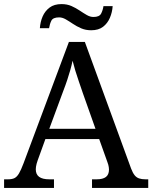

<svg xmlns="http://www.w3.org/2000/svg" viewBox="-20 -919 745 939"><path d="M0 0V-42H19Q39 -42 51 -48Q63 -54 73 -71Q83 -88 95 -120L317 -714H395L621 -95Q629 -74 638 -62.5Q647 -51 660 -46.5Q673 -42 692 -42H705V0H430V-42H453Q483 -42 498 -53.5Q513 -65 513 -90Q513 -96 512 -101.5Q511 -107 509.5 -113.5Q508 -120 505 -127L465 -239H202L164 -134Q161 -126 159 -118Q157 -110 156 -103.5Q155 -97 155 -91Q155 -66 171.5 -54Q188 -42 221 -42H244V0ZM221 -289H447L385 -464Q375 -494 365.5 -521Q356 -548 348.5 -573Q341 -598 335 -622Q330 -598 323.5 -575.5Q317 -553 309 -528.5Q301 -504 289 -473ZM426 -771Q399 -771 377 -780.5Q355 -790 336.5 -802.5Q318 -815 301.5 -824.5Q285 -834 269 -834Q239 -834 231 -817.5Q223 -801 220 -781H175Q177 -812 188.5 -838.5Q200 -865 222.5 -882Q245 -899 281 -899Q308 -899 329.5 -889.5Q351 -880 369.5 -867.5Q388 -855 404.5 -845.5Q421 -836 437 -836Q466 -836 474.5 -852.5Q483 -869 486 -889H531Q529 -859 517.5 -832Q506 -805 484 -788Q462 -771 426 -771Z"/></svg>

Font: Noto Serif Hebrew
Style: Regular
Weight: 400
Designer: Monotype Design Team
Foundry: Monotype Imaging Inc.
Version: Version 2.003